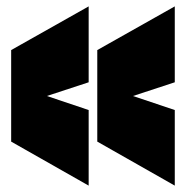

<svg xmlns="http://www.w3.org/2000/svg" viewBox="-20 -571 582 602"><path d="M15 -127V-414L258 -551V-313L127 -270L258 -226V11ZM285 -127V-414L528 -551V-313L397 -270L528 -226V11Z"/></svg>

Font: Georama SemiCondensed Black
Style: Regular
Weight: 900
Width: 4
Designer: Jean-Baptiste Levee
Foundry: Production Type
Version: Version 1.001